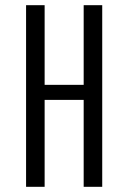

<svg xmlns="http://www.w3.org/2000/svg" viewBox="-20 -720 490 740"><path d="M302.5 -700H374V0H302.5V-335H152V0H80.5V-700H152V-393H302.5Z"/></svg>

Font: League Mono Condensed Light
Style: Regular
Weight: 300
Width: 1
Designer: Tyler Finck
Foundry: The League of Moveable Type / Tyler Finck
Version: Version 2.210